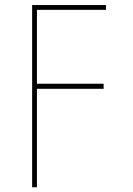

<svg xmlns="http://www.w3.org/2000/svg" viewBox="-20 -540 540 779"><path d="M129.9 -179.7V219.7H110.4V-519.5H410.2V-500H129.9V-200.2H400.4V-179.7Z"/></svg>

Font: Mgen+ 1mn thin
Style: Regular
Weight: 100
Designer: [Source Han Sans]
Ryoko NISHIZUKA  (kana & ideographs); Paul D. Hunt (Latin, Greek & Cyrillic); Wenlong ZHANG  (bopomofo
Version: Version 1.059.20150602